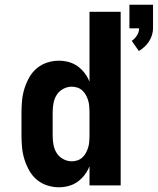

<svg xmlns="http://www.w3.org/2000/svg" viewBox="-20 -785 668 813"><path d="M568 -569 538 -612Q551 -621 560 -635Q569 -649 569 -665H528V-765H628V-665Q628 -651 623.5 -636.5Q619 -622 611 -609.5Q603 -597 592 -587Q581 -577 568 -569ZM229 8Q204 8 179.5 0Q155 -8 135.5 -24.5Q116 -41 103.5 -63.5Q91 -86 83.5 -110Q76 -134 73.5 -159.5Q71 -185 71 -210V-310Q71 -335 73.5 -360.5Q76 -386 83.5 -410Q91 -434 103.5 -456.5Q116 -479 135.5 -495.5Q155 -512 179.5 -520Q204 -528 229 -528Q250 -528 270.5 -522.5Q291 -517 308 -505Q325 -493 338 -476Q351 -459 359 -439V-735H491V0H359V-81Q351 -61 338 -44Q325 -27 308 -15Q291 -3 270.5 2.5Q250 8 229 8ZM284 -102Q296 -102 308 -106Q320 -110 329 -118.5Q338 -127 344 -138Q350 -149 353.5 -161Q357 -173 358 -185.5Q359 -198 359 -210V-310Q359 -322 358 -334.5Q357 -347 353.5 -359Q350 -371 344 -382Q338 -393 329 -401.5Q320 -410 308 -414Q296 -418 284 -418Q265 -418 247.5 -408.5Q230 -399 220 -383Q210 -367 206.5 -348Q203 -329 203 -310V-210Q203 -191 206.5 -172Q210 -153 220 -137Q230 -121 247.5 -111.5Q265 -102 284 -102Z"/></svg>

Font: Iosevka SS04 XBd Ex
Style: Regular
Weight: 800
Width: 7
Monospace: yes
Designer: Belleve Invis
Foundry: Belleve Invis
Version: Version 19.0.0; ttfautohint (v1.8.4)